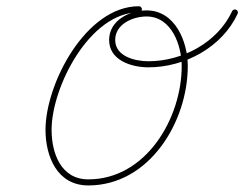

<svg xmlns="http://www.w3.org/2000/svg" viewBox="-20 -570 764 600"><path d="M414 -550.5C414 -550.5 414 -550.5 414 -550.5C248.1 -550.5 122.2 -307.7 122.2 -164.5C122.2 -80.5 158.9 9.5 256 9.5C446.7 9.5 566.8 -189.1 566.8 -363.6C566.8 -439.5 527.6 -537.5 438 -537.5C384.5 -537.5 321 -506.2 321 -445.1C321 -381.1 391.3 -359.6 443.8 -359.6C557.1 -359.6 674.1 -422.3 722.6 -527C724.8 -531.8 722.8 -537.4 718 -539.6C713.2 -541.8 707.6 -539.8 705.4 -535C659.9 -437 549.7 -378.6 443.8 -378.6C402.9 -378.6 340 -393.1 340 -445.1C340 -495.1 395.4 -518.5 438 -518.5C516.2 -518.5 547.8 -428.3 547.8 -363.6C547.8 -199.8 435.8 -9.5 256 -9.5C170.2 -9.5 141.2 -91.5 141.2 -164.5C141.2 -296.7 259.5 -531.5 414 -531.5C419.2 -531.5 423.5 -535.7 423.5 -541C423.5 -546.2 419.2 -550.5 414 -550.5Z"/></svg>

Font: FRB American Cursive Extralight
Style: Italic
Weight: 200
Italic angle: -25°
Version: Version 2.0;Modular Font Editor K font №1